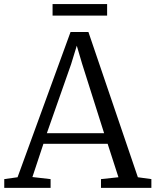

<svg xmlns="http://www.w3.org/2000/svg" viewBox="-24 -904 748 924"><path d="M60.5 -51 315.5 -750H401.5L639.5 -51L704.5 -42V0H462V-42L546 -51L494 -212H185L132 -52L219.5 -42V0H-3.5V-42ZM477 -263 371 -597.5 345.5 -684 318 -594.5 201.5 -263ZM491.5 -884.5V-829H229V-884.5Z"/></svg>

Font: Merriweather 24pt Light
Style: Regular
Weight: 300
Designer: Eben Sorkin
Foundry: Eben Sorkin
Version: Version 2.100